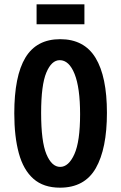

<svg xmlns="http://www.w3.org/2000/svg" viewBox="-20 -854 560 887"><path d="M257 13Q181 13 134.5 -28Q88 -69 67 -146Q46 -223 46 -330Q46 -503 97.5 -588Q149 -673 258 -673Q369 -673 421.5 -586.5Q474 -500 474 -333Q474 -167 422.5 -77Q371 13 257 13ZM258 -83Q297 -83 323.5 -141.5Q350 -200 350 -326Q350 -449 324.5 -512.5Q299 -576 256 -576Q218 -576 194 -518.5Q170 -461 170 -332Q170 -200 194.5 -141.5Q219 -83 258 -83ZM149 -742V-834H370V-742Z"/></svg>

Font: Bricolage Grotesque 12pt Condensed SemiBold
Style: Regular
Weight: 600
Width: 3
Designer: Mathieu Triay
Foundry: Atelier Triay
Version: Version 1.001; ttfautohint (v1.8.4.7-5d5b);gftools[0.9.33.de